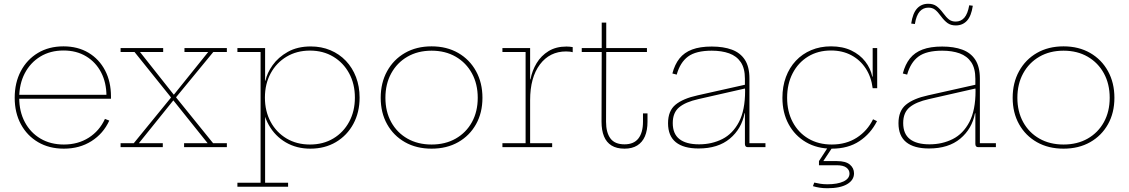

<svg xmlns="http://www.w3.org/2000/svg" viewBox="-20 -781 5990 1019"><path d="M319 8Q241 8 182.2 -26.5Q123.5 -61 90.8 -121.8Q58 -182.5 58 -262Q58 -342 90.5 -403.5Q123 -465 181.2 -500Q239.5 -535 317 -535Q393 -535 449.8 -501Q506.5 -467 537.8 -407Q569 -347 569 -269Q569 -265.5 569 -262.5Q569 -259.5 569 -257H545Q545 -260 545 -263.8Q545 -267.5 545 -271Q545 -342 516.8 -396.5Q488.5 -451 437.2 -482Q386 -513 317 -513Q247 -513 194 -480.8Q141 -448.5 111.5 -392Q82 -335.5 82 -262Q82 -189 111.8 -133Q141.5 -77 194.8 -45.5Q248 -14 319 -14Q394 -14 451 -50.2Q508 -86.5 537 -150L560 -141Q528.5 -72 465.5 -32Q402.5 8 319 8ZM73 -257V-278H561L567 -257Z M1112 -505 908 -257 915 -276V-252L908 -272L1111 -21H1184V0H957V-21H1082L893 -257L911 -248H889L907 -257L717 -21H844V0H620V-21H690L894 -271L887 -251V-275L894 -256L694 -505H620V-526H846V-505H723L909 -270L891 -279H914L896 -270L1085 -505H959V-526H1184V-505Z M1240 210V189H1363V-505H1240V-526H1387V-312L1386 -283V-245L1387 -222V189H1509V210ZM1627 8Q1554 8 1497 -25.2Q1440 -58.5 1406.8 -117.2Q1373.5 -176 1370 -253L1386 -263Q1386 -191 1416.2 -134.8Q1446.5 -78.5 1500.5 -46.2Q1554.5 -14 1625 -14Q1695.5 -14 1749.2 -46.2Q1803 -78.5 1833.2 -134.8Q1863.5 -191 1863.5 -263Q1863.5 -335.5 1833 -391.8Q1802.5 -448 1748.8 -480.2Q1695 -512.5 1625 -512.5Q1555 -512.5 1501 -480.2Q1447 -448 1416.5 -391.8Q1386 -335.5 1386 -263L1383 -353H1389Q1397 -393 1426.8 -435Q1456.5 -477 1507.5 -505.8Q1558.5 -534.5 1629.5 -534.5Q1686 -534.5 1733.5 -514.5Q1781 -494.5 1815.8 -458Q1850.5 -421.5 1869.5 -371.8Q1888.5 -322 1888.5 -263Q1888.5 -184.5 1855.2 -123.2Q1822 -62 1763 -27Q1704 8 1627 8Z M2270.5 8Q2190 8 2129.2 -26.5Q2068.5 -61 2034.5 -121.8Q2000.5 -182.5 2000.5 -262Q2000.5 -341.5 2034.5 -403.2Q2068.5 -465 2129.2 -500Q2190 -535 2270.5 -535Q2351 -535 2411.8 -500Q2472.5 -465 2506.5 -403.2Q2540.5 -341.5 2540.5 -262Q2540.5 -182.5 2506.5 -121.8Q2472.5 -61 2411.8 -26.5Q2351 8 2270.5 8ZM2270.5 -14Q2343.5 -14 2398.8 -45.5Q2454 -77 2484.8 -133Q2515.5 -189 2515.5 -262Q2515.5 -335 2484.8 -391.5Q2454 -448 2398.8 -480Q2343.5 -512 2270.5 -512Q2197.5 -512 2142.2 -480Q2087 -448 2056.2 -391.5Q2025.5 -335 2025.5 -262Q2025.5 -189 2056.2 -133Q2087 -77 2142.2 -45.5Q2197.5 -14 2270.5 -14Z M2793.5 -21H2910.5V0H2646.5V-21H2769.5V-505H2646.5V-526H2793.5ZM3019.5 -504Q3013 -505.5 3005.2 -506.8Q2997.5 -508 2984.5 -508Q2897.5 -508 2845.5 -439Q2793.5 -370 2793.5 -249L2785.5 -360H2795.5Q2804 -406 2828 -445.8Q2852 -485.5 2891.5 -509.8Q2931 -534 2986.5 -534Q2996.5 -534 3003.2 -533.2Q3010 -532.5 3019.5 -531Z M3196.5 -135Q3196.5 -77.5 3219.8 -46.2Q3243 -15 3294.5 -15Q3344 -15 3368.2 -46.2Q3392.5 -77.5 3392.5 -135V-179H3416.5V-135Q3416.5 -89.5 3402.8 -57.5Q3389 -25.5 3361.8 -8.8Q3334.5 8 3294.5 8Q3252.5 8 3225.5 -8.8Q3198.5 -25.5 3185.5 -57.5Q3172.5 -89.5 3172.5 -135L3173.5 -505H3067.5V-526H3173.5V-661H3197.5V-526H3413.5V-505H3197.5Z M3948.5 0Q3941 0 3937.2 -4.5Q3933.5 -9 3933.5 -17V-231L3935.5 -241L3934.5 -299L3933.5 -320V-363Q3933.5 -418.5 3911.5 -451Q3889.5 -483.5 3850 -497.8Q3810.5 -512 3757.5 -512Q3673.5 -512 3631.5 -480.8Q3589.5 -449.5 3571.5 -385L3548.5 -391Q3561 -439 3586.2 -470.8Q3611.5 -502.5 3653.2 -518.2Q3695 -534 3757.5 -534Q3819.5 -534 3864.2 -517.5Q3909 -501 3933.2 -463.8Q3957.5 -426.5 3957.5 -364V-21H4042.5V0ZM3687.5 7Q3608 7 3566.8 -26.2Q3525.5 -59.5 3525.5 -127Q3525.5 -192.5 3565 -225.2Q3604.5 -258 3682.5 -275L3941.5 -333V-313L3686.5 -255Q3619 -240 3584.8 -211.8Q3550.5 -183.5 3550.5 -128Q3550.5 -70.5 3586 -42.8Q3621.5 -15 3690.5 -15Q3758 -15 3813.5 -43Q3869 -71 3901.8 -133.5Q3934.5 -196 3934.5 -299L3940.5 -180H3931.5Q3916 -97.5 3853.5 -45.2Q3791 7 3687.5 7Z M4394.5 8Q4316.5 8 4257.5 -26.5Q4198.5 -61 4165.5 -121.8Q4132.5 -182.5 4132.5 -262Q4132.5 -322 4151 -372Q4169.5 -422 4203.8 -458.5Q4238 -495 4285.5 -515Q4333 -535 4390.5 -535Q4452.5 -535 4498.2 -513Q4544 -491 4572.2 -454.5Q4600.5 -418 4609.5 -374H4617.5L4611.5 -313Q4604 -373 4574.5 -418Q4545 -463 4498 -488Q4451 -513 4390.5 -513Q4321 -513 4268.5 -480.8Q4216 -448.5 4186.8 -392Q4157.5 -335.5 4157.5 -262Q4157.5 -189 4187.2 -133Q4217 -77 4270.2 -45.5Q4323.5 -14 4394.5 -14Q4470.5 -14 4527 -50.2Q4583.5 -86.5 4613.5 -148L4634.5 -138Q4601 -71.5 4541 -31.8Q4481 8 4394.5 8ZM4611.5 -313V-526H4635.5V-313ZM4301.5 188Q4316 191.5 4333 194.2Q4350 197 4371.5 197Q4425 197 4456.8 182Q4488.5 167 4488.5 140Q4488.5 121 4472 108.5Q4455.5 96 4421.5 96H4326.5V74H4422.5Q4468.5 74 4490.5 92.5Q4512.5 111 4512.5 139Q4512.5 175 4475.8 196.5Q4439 218 4371.5 218Q4349 218 4329.8 215Q4310.5 212 4294.5 207ZM4374.5 0H4398.5L4349.5 74H4326.5Z M5171.5 0Q5164 0 5160.2 -4.5Q5156.5 -9 5156.5 -17V-231L5158.5 -241L5157.5 -299L5156.5 -320V-363Q5156.5 -418.5 5134.5 -451Q5112.5 -483.5 5073 -497.8Q5033.5 -512 4980.5 -512Q4896.5 -512 4854.5 -480.8Q4812.5 -449.5 4794.5 -385L4771.5 -391Q4784 -439 4809.2 -470.8Q4834.5 -502.5 4876.2 -518.2Q4918 -534 4980.5 -534Q5042.5 -534 5087.2 -517.5Q5132 -501 5156.2 -463.8Q5180.5 -426.5 5180.5 -364V-21H5265.5V0ZM4910.5 7Q4831 7 4789.8 -26.2Q4748.5 -59.5 4748.5 -127Q4748.5 -192.5 4788 -225.2Q4827.5 -258 4905.5 -275L5164.5 -333V-313L4909.5 -255Q4842 -240 4807.8 -211.8Q4773.5 -183.5 4773.5 -128Q4773.5 -70.5 4809 -42.8Q4844.5 -15 4913.5 -15Q4981 -15 5036.5 -43Q5092 -71 5124.8 -133.5Q5157.5 -196 5157.5 -299L5163.5 -180H5154.5Q5139 -97.5 5076.5 -45.2Q5014 7 4910.5 7ZM5124 -753 5143 -750.5Q5135 -696 5112 -671Q5089 -646 5052.5 -646Q5026.5 -646 5009 -658.5Q4991.5 -671 4973.5 -695.5Q4956.5 -719 4942.2 -729.8Q4928 -740.5 4907.5 -740.5Q4879.5 -740.5 4861.2 -720Q4843 -699.5 4835.5 -653.5L4816 -656Q4824 -710.5 4847 -735.8Q4870 -761 4906.5 -761Q4933 -761 4950.2 -748.5Q4967.5 -736 4986 -711Q5003 -688 5017.2 -677.2Q5031.5 -666.5 5052 -666.5Q5080 -666.5 5098 -687Q5116 -707.5 5124 -753Z M5624.5 8Q5544 8 5483.2 -26.5Q5422.5 -61 5388.5 -121.8Q5354.5 -182.5 5354.5 -262Q5354.5 -341.5 5388.5 -403.2Q5422.5 -465 5483.2 -500Q5544 -535 5624.5 -535Q5705 -535 5765.8 -500Q5826.5 -465 5860.5 -403.2Q5894.5 -341.5 5894.5 -262Q5894.5 -182.5 5860.5 -121.8Q5826.5 -61 5765.8 -26.5Q5705 8 5624.5 8ZM5624.5 -14Q5697.5 -14 5752.8 -45.5Q5808 -77 5838.8 -133Q5869.5 -189 5869.5 -262Q5869.5 -335 5838.8 -391.5Q5808 -448 5752.8 -480Q5697.5 -512 5624.5 -512Q5551.5 -512 5496.2 -480Q5441 -448 5410.2 -391.5Q5379.5 -335 5379.5 -262Q5379.5 -189 5410.2 -133Q5441 -77 5496.2 -45.5Q5551.5 -14 5624.5 -14Z"/></svg>

Font: Hepta Slab ExtraLight
Style: Regular
Weight: 200
Designer: Michael LaGattuta
Foundry: Michael LaGattuta
Version: Version 1.100